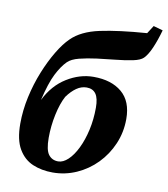

<svg xmlns="http://www.w3.org/2000/svg" viewBox="-86 -833 805 921"><g transform="rotate(10 317.0 -373.0)"><path d="M232 15Q178 15 134.5 -3.5Q91 -22 65 -66.5Q39 -111 39 -189Q39 -254 53.5 -320Q68 -386 92 -445.5Q116 -505 144.5 -552.5Q173 -600 201 -627Q248 -674 337 -693Q426 -712 563 -722L588 -761L634 -748Q620 -698 603.5 -660Q587 -622 569 -604Q555 -590 519.5 -582.5Q484 -575 438.5 -570.5Q393 -566 346.5 -560Q300 -554 262.5 -544.5Q225 -535 207 -517Q182 -492 159.5 -447.5Q137 -403 117 -318Q154 -393 217 -432Q280 -471 347 -471Q434 -471 485 -428Q536 -385 536 -299Q536 -234 511.5 -177Q487 -120 445 -77Q403 -34 348 -9.5Q293 15 232 15ZM249 -42Q273 -42 297 -64.5Q321 -87 340.5 -127Q360 -167 371.5 -218.5Q383 -270 383 -327Q383 -373 368 -394Q353 -415 323 -415Q297 -415 273.5 -398.5Q250 -382 229 -353Q209 -316 197 -259.5Q185 -203 185 -146Q185 -87 202 -64.5Q219 -42 249 -42Z"/></g></svg>

Font: Source Serif 4 SmText
Style: Bold Italic
Weight: 700
Italic angle: -12°
Designer: Frank Grießhammer
Foundry: Adobe
Version: Version 4.005;hotconv 1.1.0;makeotfexe 2.6.0